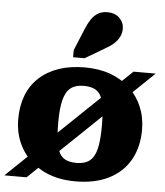

<svg xmlns="http://www.w3.org/2000/svg" viewBox="-67 -884 814 947"><g transform="rotate(5 340.0 -410.0)"><path d="M-10 13 580 -552H690L100 13ZM232 -270Q232 -199 241 -157Q250 -115 273 -97Q296 -79 339 -79Q380 -79 404 -98Q428 -117 438 -159Q448 -201 448 -270Q448 -341 439.5 -383Q431 -425 408 -443Q385 -461 341 -461Q301 -461 277 -442Q253 -423 242.5 -381Q232 -339 232 -270ZM34 -270Q34 -335 54 -387Q74 -439 114 -476Q154 -513 210.5 -532.5Q267 -552 340 -552Q410 -552 466.5 -531.5Q523 -511 563.5 -472.5Q604 -434 625.5 -382.5Q647 -331 647 -270Q647 -184 611 -120.5Q575 -57 506.5 -22.5Q438 12 340 12Q247 12 178 -24.5Q109 -61 71.5 -125Q34 -189 34 -270ZM322 -741Q333 -768 346.5 -788.5Q360 -809 379.5 -821Q399 -833 427 -833Q464 -833 486.5 -811Q509 -789 509 -758Q509 -736 499.5 -717.5Q490 -699 473 -683.5Q456 -668 432 -655L334 -597H277V-632Z"/></g></svg>

Font: Roboto Serif 20pt ExtraBold
Style: Regular
Weight: 800
Version: Version 1.008